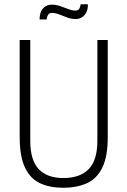

<svg xmlns="http://www.w3.org/2000/svg" viewBox="-20 -875 602 907"><path d="M278 12Q215 12 169 -9.5Q123 -31 98 -83.5Q73 -136 73 -227V-686H123V-210Q123 -118 163 -76Q203 -34 279 -34Q358 -34 399 -76Q440 -118 440 -210V-686H489V-227Q489 -136 463.5 -83.5Q438 -31 390.5 -9.5Q343 12 278 12ZM167 -783Q167 -805 174 -820.5Q181 -836 194 -844.5Q207 -853 225 -853Q245 -853 265 -846Q285 -839 303 -832Q321 -825 336 -825Q349 -825 354.5 -834Q360 -843 361 -855H395Q396 -834 388.5 -818Q381 -802 367.5 -793.5Q354 -785 337 -785Q317 -785 297 -792.5Q277 -800 259.5 -807Q242 -814 226 -814Q212 -814 207 -805Q202 -796 200 -783Z"/></svg>

Font: Archivo Condensed Thin
Style: Regular
Weight: 250
Width: 3
Designer: Hector Gatti
Foundry: Omnibus-Type
Version: Version 2.001